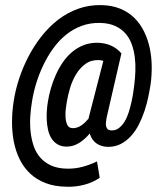

<svg xmlns="http://www.w3.org/2000/svg" viewBox="-20 -728 627 752"><path d="M569.8 -397.5Q566.4 -375.5 560.8 -348.4Q555.2 -321.3 546.1 -293.9Q537.1 -266.6 524.2 -241Q511.2 -215.3 493.4 -195.6Q475.6 -175.8 452.9 -164.1Q430.2 -152.3 401.4 -152.8Q375 -153.8 356.9 -167Q338.9 -180.2 331.5 -205.1Q322.8 -194.8 312.7 -185.5Q302.7 -176.3 291.7 -169.2Q280.8 -162.1 268.1 -158Q255.4 -153.8 241.2 -153.8Q219.7 -153.8 205.1 -162.8Q190.4 -171.9 181.4 -186.3Q172.4 -200.7 168.2 -219.5Q164.1 -238.3 163.1 -257.6Q162.1 -276.9 163.6 -295.7Q165 -314.5 167.5 -329.1Q171.4 -354.5 179.2 -381.6Q187 -408.7 198.5 -434.6Q210 -460.4 225.8 -483.6Q241.7 -506.8 262.2 -524.2Q282.7 -541.5 307.9 -551.3Q333 -561 363.3 -560.5Q391.1 -559.6 414.1 -549.8Q437 -540 455.6 -519L397.5 -267.1Q396.5 -259.8 395.3 -251.2Q394 -242.7 395.3 -235.4Q396.5 -228 400.9 -222.9Q405.3 -217.8 415.5 -217.3Q432.6 -216.3 445.6 -226.3Q458.5 -236.3 468.3 -252.4Q478 -268.6 484.4 -288.8Q490.7 -309.1 495.1 -329.1Q499.5 -349.1 502 -366.7Q504.4 -384.3 505.9 -395.5Q509.3 -422.4 510.3 -450.4Q511.2 -478.5 507.8 -505.1Q504.4 -531.7 495.6 -555.7Q486.8 -579.6 470.9 -597.4Q455.1 -615.2 431.2 -626.2Q407.2 -637.2 373.5 -638.2Q333 -639.2 299.1 -626.5Q265.1 -613.8 237.3 -590.8Q209.5 -567.9 187.5 -537.1Q165.5 -506.3 149.2 -471.9Q132.8 -437.5 121.8 -401.4Q110.8 -365.2 105.5 -331.5Q100.6 -302.7 98.6 -272Q96.7 -241.2 99.9 -211.9Q103 -182.6 111.8 -156.5Q120.6 -130.4 137.7 -110.8Q154.8 -91.3 180.7 -79.6Q206.5 -67.9 243.7 -67.4Q274.4 -66.9 303.5 -74.7Q332.5 -82.5 359.9 -95.7L370.6 -31.7Q342.8 -12.7 309.3 -4.2Q275.9 4.4 242.2 3.4Q194.3 2.9 158.4 -11Q122.6 -24.9 97.4 -48.8Q72.3 -72.8 56.6 -105Q41 -137.2 33.9 -174.3Q26.9 -211.4 27.1 -251.7Q27.3 -292 33.7 -332Q40 -374.5 54.7 -419.2Q69.3 -463.9 91.1 -505.9Q112.8 -547.9 142.1 -585.2Q171.4 -622.6 207.3 -650.4Q243.2 -678.2 285.9 -693.6Q328.6 -709 377.4 -708Q419.4 -707 451.7 -693.6Q483.9 -680.2 506.8 -657.2Q529.8 -634.3 544.4 -604.2Q559.1 -574.2 566.4 -540Q573.7 -505.9 574.2 -469.2Q574.7 -432.6 569.8 -397.5ZM241.7 -329.1Q240.2 -320.8 238 -304.2Q235.8 -287.6 236.6 -270.5Q237.3 -253.4 242.9 -240.2Q248.5 -227.1 263.2 -226.1Q273.4 -225.6 282.5 -228.8Q291.5 -231.9 299.3 -237.3Q307.1 -242.7 314 -249.5Q320.8 -256.3 327.1 -263.7L327.6 -267.6L384.8 -489.7Q380.4 -490.7 376.2 -491.7Q372.1 -492.7 367.7 -492.7Q336.4 -493.7 314.5 -477.5Q292.5 -461.4 277.6 -436.5Q262.7 -411.6 254.2 -382.6Q245.6 -353.5 241.7 -329.1Z"/></svg>

Font: Roboto Mono Medium
Style: Italic
Weight: 500
Designer: Google
Version: Version 2.000985; 2015; ttfautohint (v1.3)